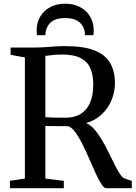

<svg xmlns="http://www.w3.org/2000/svg" viewBox="-20 -994 718 1014"><path d="M32.5 0V-39L111.5 -51V-690.5L36 -704.5V-743H162Q193 -743 220.2 -745Q247.5 -747 272.8 -748.8Q298 -750.5 323.5 -750.5Q422 -750.5 479.5 -727.5Q537 -704.5 562 -660.8Q587 -617 587 -554.5Q587 -508.5 569.2 -465.5Q551.5 -422.5 517.5 -390.2Q483.5 -358 434.5 -344Q457.5 -335 478.2 -311.2Q499 -287.5 517.8 -255.5Q536.5 -223.5 553.2 -189.5Q570 -155.5 585 -125.5Q600 -95.5 613.2 -75.5Q626.5 -55.5 637.5 -51.5L676 -38.5V0H541.5Q529.5 0 515.2 -22Q501 -44 485 -79.2Q469 -114.5 451.5 -154.8Q434 -195 415.5 -232.2Q397 -269.5 378 -295.5Q359 -321.5 340 -327.5Q329 -327.5 311.8 -327.8Q294.5 -328 276.2 -328Q258 -328 242.5 -328.2Q227 -328.5 219.5 -329V-51L317 -39V0ZM327.5 -372.5Q373.5 -372.5 406 -392.2Q438.5 -412 455.5 -451.2Q472.5 -490.5 472.5 -548.5Q472.5 -597.5 457.5 -632.8Q442.5 -668 406.5 -687Q370.5 -706 308.5 -706Q290 -706 274 -704.8Q258 -703.5 244.8 -701.8Q231.5 -700 219.5 -699V-375.5Q234 -374 255.2 -373.2Q276.5 -372.5 296.5 -372.5Q316.5 -372.5 327.5 -372.5ZM324 -974.5Q369.5 -974.5 403.5 -956.2Q437.5 -938 456.2 -906Q475 -874 475 -833Q475 -826.5 474.5 -820.5Q474 -814.5 473 -808H428.5Q428.5 -811.5 428.5 -816.2Q428.5 -821 427.5 -825.5Q424.5 -844 413.8 -860.8Q403 -877.5 381.5 -888Q360 -898.5 324 -898.5Q288.5 -898.5 267 -888Q245.5 -877.5 235 -860.8Q224.5 -844 221 -825.5Q220.5 -821 220 -816.2Q219.5 -811.5 219.5 -808H175.5Q174.5 -814.5 174 -820.8Q173.5 -827 173.5 -833Q173.5 -874 192.2 -906Q211 -938 245 -956.2Q279 -974.5 324 -974.5Z"/></svg>

Font: Merriweather 60pt
Style: Regular
Weight: 400
Version: Version 2.100